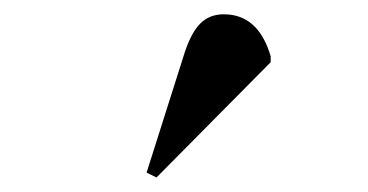

<svg xmlns="http://www.w3.org/2000/svg" viewBox="-20 -825 510 266"><path d="M196.8 -579.1 183.1 -585.9 235.8 -752Q245.1 -780.3 257.8 -792.7Q270.5 -805.2 290 -805.2Q337.9 -805.2 355 -747.1V-738.8Z"/></svg>

Font: Display Regular
Style: Bold
Weight: 700
Designer: Latin by Veronika Burian and Jose Scaglione. Greek by Irene Vlachou. Cyrillic by Vera Evstafieva.
Foundry: TypeTogether
Version: Version 3.002